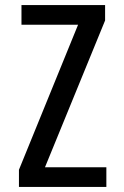

<svg xmlns="http://www.w3.org/2000/svg" viewBox="-20 -740 492 760"><path d="M55 0V-68L300 -669L319 -642H65V-720H396V-659L147 -51L129 -78H401V0Z"/></svg>

Font: Instrument Sans Condensed Medium
Style: Regular
Weight: 500
Width: 3
Designer: Rodrigo Fuenzalida
Foundry: fragTYPE
Version: Version 1.000;gftools[0.9.28]